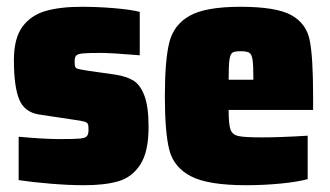

<svg xmlns="http://www.w3.org/2000/svg" viewBox="-20 -538 974 566"><path d="M35 -7V-135Q109 -128 156 -128Q199 -128 215 -129.5Q231 -131 236 -136.5Q241 -142 241 -156Q241 -168 239 -172.5Q237 -177 228.5 -179.5Q220 -182 198 -185L98 -200Q53 -206 37 -244Q21 -282 21 -361Q21 -425 46 -459Q71 -493 114 -505.5Q157 -518 221 -518Q267 -518 315.5 -514Q364 -510 392 -503V-375Q310 -382 276 -382Q239 -382 224 -380.5Q209 -379 204.5 -374Q200 -369 200 -358Q200 -346 201.5 -341.5Q203 -337 210 -335Q217 -333 236 -330L320 -318Q352 -313 372.5 -301Q393 -289 405.5 -256.5Q418 -224 418 -164Q418 -91 394 -53.5Q370 -16 330 -4Q290 8 228 8Q183 8 129 3.5Q75 -1 35 -7Z M903 -214H654Q654 -171 659.5 -156Q665 -141 682.5 -137Q700 -133 752 -133Q807 -133 887 -138V-10Q859 -2 808.5 3Q758 8 706 8Q593 8 542.5 -18.5Q492 -45 479 -96.5Q466 -148 466 -254Q466 -360 479 -412.5Q492 -465 539 -491.5Q586 -518 689 -518Q794 -518 838.5 -493.5Q883 -469 893 -419.5Q903 -370 903 -254ZM654 -303H727Q727 -346 724.5 -362Q722 -378 715 -382.5Q708 -387 689 -387Q672 -387 665.5 -383Q659 -379 656.5 -362.5Q654 -346 654 -303Z"/></svg>

Font: Saira Semi Condensed Black
Style: Regular
Weight: 900
Width: 4
Designer: Hector Gatti with collaboration of the Omnibus-Type team
Foundry: Omnibus-Type
Version: Version 1.001; ttfautohint (v1.8)